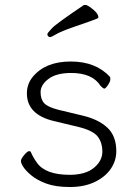

<svg xmlns="http://www.w3.org/2000/svg" viewBox="-20 -733 550 771"><path d="M170 -596Q171 -601 189 -620Q206 -638 317 -713Q319 -713 324 -713Q329 -713 341 -705Q375 -681 375 -664Q375 -660 371 -659Q362 -654 274 -624Q225 -607 205.5 -595.5Q186 -584 181.5 -584Q177 -584 173.5 -587.5Q170 -591 170 -596ZM296 -223 196 -247Q88 -273 88 -358Q88 -396 112 -425Q163 -486 264 -486Q365 -486 422 -424Q423 -421 423 -413.5Q423 -406 413.5 -391.5Q404 -377 398 -377Q394 -378 384 -388Q351 -440 266 -440Q206 -440 174.5 -416Q143 -392 143 -363Q143 -334 157.5 -318.5Q172 -303 215 -292L311 -269Q375 -254 411 -220.5Q447 -187 447 -126Q447 -87 424.5 -54.5Q402 -22 360 -2Q318 18 260.5 18Q203 18 165.5 4Q128 -10 105.5 -29Q83 -48 73.5 -63Q64 -78 64 -86.5Q64 -95 77 -110.5Q90 -126 96.5 -126Q103 -126 104 -122Q113 -101 128 -80Q162 -31 260 -31Q323 -31 357 -59Q391 -87 391 -124Q391 -161 372 -185Q353 -209 296 -223Z"/></svg>

Font: Moon Stars Kai T Light
Style: Regular
Weight: 300
Designer: GuiWonder
Version: Version 1.101